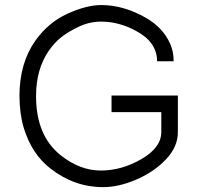

<svg xmlns="http://www.w3.org/2000/svg" viewBox="-20 -748 818 780"><path d="M618.2 -499Q618.2 -577.1 531.7 -623Q462.4 -660.2 391.1 -660.2Q344.7 -660.2 302.5 -640.6Q260.3 -621.1 231.2 -598.6Q202.1 -576.2 178.7 -542.5Q126.5 -467.3 126.5 -358.4Q126 -197.3 226.6 -117.2Q304.7 -55.2 389.6 -55.2Q474.6 -55.2 555.2 -102.1Q635.7 -148.9 635.3 -212.4V-292.5H433.1V-359.9H702.6V-212.4Q703.1 -151.4 653.3 -99.6Q603.5 -47.9 531.7 -17.6Q460 12.7 397.9 12.2Q281.7 12.2 184.1 -64Q108.4 -123 76.2 -229.5Q59.6 -285.2 59.1 -358.4Q59.1 -492.2 124.5 -584Q176.8 -657.2 254.4 -692.4Q332 -727.5 391.1 -727.5Q482.4 -727.5 573.2 -675.3Q640.6 -636.7 669.9 -573.2Q685.5 -540 685.5 -499Z"/></svg>

Font: AnjaliOldLipi
Style: Regular
Weight: 400
Designer: Kevin & Siji
Foundry: Core : Kevin & Siji
Modification : Hiran Venugopalan
Opentype mlm2 support: Rajeesh Nambiar
New Feature Table : Santhosh
Version: Version 7.1.0+20221109